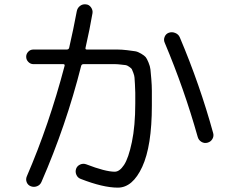

<svg xmlns="http://www.w3.org/2000/svg" viewBox="-20 -827 1040 880"><path d="M133 -533Q120 -533 110 -543Q100 -553 100 -567Q100 -580 109.5 -590Q119 -600 133 -600H286Q295 -600 297 -608Q317 -695 332 -776Q335 -791 347 -800Q359 -809 374 -807Q388 -806 397 -793.5Q406 -781 404 -767Q392 -696 372 -608Q370 -600 378 -600H460Q497 -600 517.5 -600Q538 -600 563 -597Q588 -594 600 -592Q612 -590 627 -581Q642 -572 647.5 -565.5Q653 -559 660.5 -541Q668 -523 669.5 -509Q671 -495 673.5 -465Q676 -435 676 -411Q676 -387 676 -343Q676 -158 632 -62.5Q588 33 520 33Q452 33 350 -7Q336 -12 330 -26Q324 -40 329 -54Q334 -67 347.5 -73Q361 -79 375 -74Q463 -40 506 -40Q528 -40 548.5 -71Q569 -102 584.5 -176Q600 -250 600 -353Q600 -386 600 -402Q600 -418 598.5 -440.5Q597 -463 596.5 -471.5Q596 -480 591 -493.5Q586 -507 584 -510.5Q582 -514 572 -521Q562 -528 556.5 -528.5Q551 -529 534.5 -531Q518 -533 507.5 -533Q497 -533 473 -533H363Q354 -533 352 -525Q283 -252 170 7Q164 21 150 26.5Q136 32 122 27Q108 22 102.5 8.5Q97 -5 103 -19Q205 -255 276 -525Q278 -533 270 -533ZM886 -200Q824 -420 735 -631Q729 -644 734.5 -658Q740 -672 754 -677Q768 -682 783 -676Q798 -670 804 -656Q896 -439 957 -217Q961 -203 953.5 -190Q946 -177 931 -173Q916 -169 903 -177Q890 -185 886 -200Z"/></svg>

Font: Rounded Mplus 1c
Style: Regular
Weight: 400
Version: Version 1.059.20150529